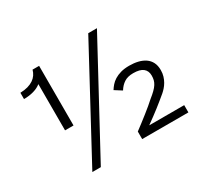

<svg xmlns="http://www.w3.org/2000/svg" viewBox="-148 -908 1208 1140"><g transform="rotate(-30 456.5 -338.0)"><path d="M240.2 24.9H182.1L573.2 -701.2H632.8ZM165.5 -270.5V-587.4Q145 -570.8 114.5 -562Q84 -553.2 47.4 -553.2V-596.2Q77.1 -597.2 99.4 -603.5Q121.6 -609.9 137.7 -620.8Q153.8 -631.8 163.8 -646.5Q173.8 -661.1 178.7 -679.2H223.6V-270.5ZM536.1 3.4V-48.3Q556.6 -63.5 579.1 -80.8Q601.6 -98.1 623.3 -115.2Q645 -132.3 664.3 -148.4Q683.6 -164.6 697.3 -177.2Q720.2 -195.3 735.1 -210Q750 -224.6 758.5 -238Q767.1 -251.5 770.5 -265.1Q773.9 -278.8 773.9 -295.4Q773.9 -327.6 752.4 -345Q731 -362.3 685.1 -362.3Q647 -362.3 622.8 -346.4Q598.6 -330.6 582 -303.2L534.2 -333.5Q542.5 -347.2 554.7 -361.3Q566.9 -375.5 585.2 -387Q603.5 -398.4 628.4 -405.5Q653.3 -412.6 687 -412.6Q719.2 -412.6 746.6 -406Q773.9 -399.4 794.2 -385.5Q814.5 -371.6 825.7 -349.6Q836.9 -327.6 836.9 -296.4Q836.9 -273.9 831.1 -254.9Q825.2 -235.8 816.2 -220.2Q807.1 -204.6 796.1 -192.4Q785.2 -180.2 774.9 -171.4Q740.2 -142.1 701.2 -111.6Q662.1 -81.1 613.3 -46.4H853V3.4Z"/></g></svg>

Font: Clear Sans Light
Style: Regular
Weight: 300
Foundry: Intel Corporation
Version: Version 1.00